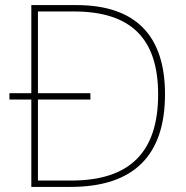

<svg xmlns="http://www.w3.org/2000/svg" viewBox="-20 -734 732 754"><path d="M280 -714H103V-368H17V-343H103V0H257C507 0 628 -125 628 -364C628 -591 516 -714 280 -714ZM270 -689C502 -689 601 -575 601 -363C601 -136 489 -25 260 -25H129V-343H335V-368H129V-689Z"/></svg>

Font: Noto Sans Georgian Thin
Style: Regular
Weight: 100
Designer: Monotype Design Team, Akaki Razmadze
Foundry: Google LLC
Version: Version 2.005